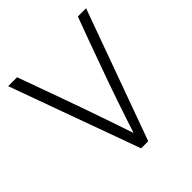

<svg xmlns="http://www.w3.org/2000/svg" viewBox="-188 -837 974 974"><g transform="rotate(-45 298.5 -350.0)"><path d="M302 -85Q313 -119 328 -164Q343 -209 360 -259Q377 -309 395.5 -361Q414 -413 432 -462Q473 -577 519 -700H578L324 0H273L19 -700H83Q128 -576 169 -462Q187 -413 205 -361Q223 -309 240.5 -259.5Q258 -210 273 -165Q288 -120 300 -85Z"/></g></svg>

Font: Post Grotesk Light
Style: Light
Weight: 300
Version: Version 1.0